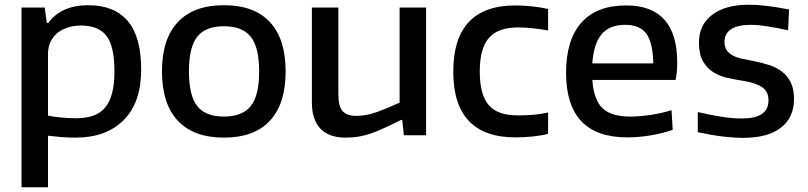

<svg xmlns="http://www.w3.org/2000/svg" viewBox="-20 -572 3417 812"><path d="M302 -72Q343 -72 373.5 -82.5Q404 -93 424 -116.5Q444 -140 454 -178Q464 -216 464 -271Q464 -376 430.5 -420Q397 -464 323 -464Q293 -464 267.5 -456Q242 -448 223.5 -433Q205 -418 194 -395.5Q183 -373 183 -344V-83Q207 -78 238 -75Q269 -72 302 -72ZM71 -540H169L178 -475H184Q212 -513 254.5 -531.5Q297 -550 352 -550Q463 -550 520 -483.5Q577 -417 577 -278Q577 -138 503 -64Q429 10 299 10Q267 10 237.5 7.5Q208 5 183 2V220H71Z M814 -123.5Q849 -79 927 -79Q1005 -79 1040.5 -123.5Q1076 -168 1076 -270Q1076 -372 1040.5 -416.5Q1005 -461 927 -461Q849 -461 814 -416.5Q779 -372 779 -270Q779 -168 814 -123.5ZM1121.5 -61.5Q1055 10 927 10Q799 10 732 -61.5Q665 -133 665 -270Q665 -407 732 -478.5Q799 -550 927 -550Q1055 -550 1121.5 -478.5Q1188 -407 1188 -270Q1188 -133 1121.5 -61.5Z M1442 10Q1371 10 1335 -28Q1299 -66 1299 -139V-540H1411V-173Q1411 -123 1428.5 -102.5Q1446 -82 1488 -82Q1531 -82 1578 -99.5Q1625 -117 1670 -138V-540H1782V0H1688L1681 -65H1677Q1636 -45 1606 -31Q1576 -17 1550 -8Q1524 1 1498.5 5.5Q1473 10 1442 10Z M2160 9Q1897 9 1897 -269Q1897 -549 2160 -549Q2194 -549 2231 -545Q2268 -541 2298 -534V-443Q2266 -449 2233.5 -452.5Q2201 -456 2171 -456Q2086 -456 2047.5 -411.5Q2009 -367 2009 -270Q2009 -172 2046.5 -128Q2084 -84 2169 -84Q2206 -84 2235.5 -86.5Q2265 -89 2298 -96V-6Q2272 1 2234.5 5Q2197 9 2160 9Z M2624 -467Q2558 -467 2524.5 -427.5Q2491 -388 2485 -304H2743Q2741 -392 2713.5 -429.5Q2686 -467 2624 -467ZM2633 9Q2503 9 2438.5 -59.5Q2374 -128 2374 -264Q2374 -403 2438.5 -476Q2503 -549 2628 -549Q2844 -549 2844 -308Q2844 -261 2837 -234H2485Q2491 -150 2528 -114.5Q2565 -79 2645 -79Q2685 -79 2731.5 -86Q2778 -93 2820 -106L2825 -23Q2783 -8 2732 0.5Q2681 9 2633 9Z M3123 11Q3085 11 3038 5.5Q2991 0 2931 -13V-98Q2983 -86 3029.5 -78.5Q3076 -71 3118 -71Q3230 -71 3230 -147Q3230 -187 3201.5 -204.5Q3173 -222 3124 -230Q3092 -235 3059 -242Q3026 -249 2998.5 -265.5Q2971 -282 2953.5 -312Q2936 -342 2936 -392Q2936 -467 2992 -509.5Q3048 -552 3146 -552Q3164 -552 3181.5 -551Q3199 -550 3219 -547.5Q3239 -545 3262.5 -541.5Q3286 -538 3317 -532L3313 -444Q3261 -455 3223.5 -461Q3186 -467 3156 -467Q3100 -467 3072 -448.5Q3044 -430 3044 -395Q3044 -374 3053 -360.5Q3062 -347 3078 -338Q3094 -329 3116.5 -324Q3139 -319 3166 -314Q3203 -307 3234.5 -296.5Q3266 -286 3289 -267.5Q3312 -249 3325 -221.5Q3338 -194 3338 -153Q3338 -75 3282.5 -32Q3227 11 3123 11Z"/></svg>

Font: EncodeSans
Style: Medium
Weight: 500
Designer: Pablo Impallari, Andres Torresi
Foundry: Pablo Impallari, Andres Torresi
Version: Version 1.000; ttfautohint (v1.4.1)